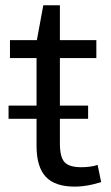

<svg xmlns="http://www.w3.org/2000/svg" viewBox="-20 -690 415 718"><path d="M259.6 7.9Q185.4 7.9 151 -29.1Q116.7 -66.1 116.7 -144.3V-533.6L141.9 -670.2H204V-153.1Q204 -102.1 221.6 -83.4Q239.1 -64.7 283.9 -64.7Q299.4 -64.7 314.9 -66.6Q330.4 -68.4 345.1 -73.2L358.3 -8.9Q342.9 -4.2 326.6 -0.3Q310.3 3.5 293.1 5.7Q275.8 7.9 259.6 7.9ZM17.3 -540H340.3V-472.9H17.3ZM309.5 -295V-245.8H12V-295Z"/></svg>

Font: Pathway Extreme 8pt Thin 12pt
Style: Regular
Weight: 100
Version: Version 1.001;gftools[0.9.26]